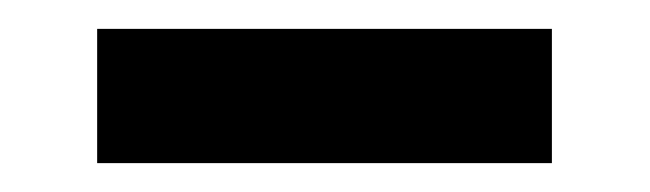

<svg xmlns="http://www.w3.org/2000/svg" viewBox="-20 -668 450 133"><path d="M362.3 -555H47.3V-648H362.3Z"/></svg>

Font: Anek Malayalam Medium
Style: Regular
Weight: 500
Designer: Maithili Shingre (Malayalam) & Yesha Goshar (Latin)
Foundry: Ek Type
Version: Version 1.003